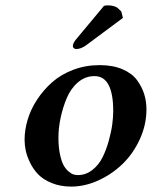

<svg xmlns="http://www.w3.org/2000/svg" viewBox="-20 -687 567 717"><path d="M271 -33.2Q300.3 -33.2 324.5 -52Q348.6 -70.8 362.5 -98.6Q376.5 -126.5 386 -160.6Q395.5 -194.8 399.2 -222.4Q402.8 -250 402.8 -272Q402.8 -402.8 333 -402.8Q298.3 -402.8 271.2 -379.6Q244.1 -356.4 229 -320.1Q213.9 -283.7 206.1 -245.8Q198.2 -208 198.2 -172.9Q198.2 -137.7 203.9 -111.1Q209.5 -84.5 217.3 -70.3Q225.1 -56.2 235.6 -47.1Q246.1 -38.1 254.4 -35.6Q262.7 -33.2 271 -33.2ZM71.8 -165Q71.8 -201.7 83.3 -240.2Q94.7 -278.8 118.7 -315.2Q142.6 -351.6 175.3 -380.4Q208 -409.2 253.9 -426.5Q299.8 -443.8 352.1 -443.8Q401.4 -443.8 437.3 -428.5Q473.1 -413.1 491.7 -387.7Q510.3 -362.3 518.6 -335.2Q526.9 -308.1 526.9 -278.8Q526.9 -221.2 502.2 -167.2Q477.5 -113.3 438 -75Q398.4 -36.6 347.7 -13.4Q296.9 9.8 246.1 9.8Q205.6 9.8 173.3 -3.4Q141.1 -16.6 122.6 -35.9Q104 -55.2 92 -80.1Q80.1 -105 75.9 -125.7Q71.8 -146.5 71.8 -165ZM368.2 -665Q374 -667 382.8 -667Q395.5 -667 405 -664.1Q414.6 -661.1 418.5 -658Q422.4 -654.8 427 -649.9Q431.6 -645 433.1 -644L439 -620.1L301.8 -518.1Q282.7 -503.9 264.2 -503.9Q259.3 -503.9 255.6 -507.3Q252 -510.7 252 -515.1Q252 -524.9 263.2 -539.1Z"/></svg>

Font: Linux Libertine G
Style: Bold Italic
Weight: 700
Italic angle: -11.5°
Designer: Philipp H. Poll
Foundry: Philipp H. Poll
Version: Version 4.1.0